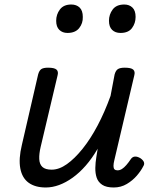

<svg xmlns="http://www.w3.org/2000/svg" viewBox="-20 -815 686 851"><path d="M183 16Q136 16 107 -5Q78 -26 70 -68.5Q62 -111 77 -173L149 -485Q154 -503 163.5 -509Q173 -515 193 -515Q221 -515 230.5 -506.5Q240 -498 235 -480L160 -163Q153 -133 154 -110Q155 -87 168 -75Q181 -63 209 -63Q242 -63 276.5 -87.5Q311 -112 346 -155.5Q381 -199 412.5 -258.5Q444 -318 470 -390L488 -485Q493 -503 503 -509Q513 -515 533 -515Q561 -515 570.5 -506.5Q580 -498 575 -480L487 -106Q483 -90 483 -79.5Q483 -69 487.5 -64.5Q492 -60 501 -60Q511 -60 520.5 -66Q530 -72 540 -83.5Q550 -95 560 -110Q567 -120 577.5 -121Q588 -122 602 -114Q615 -105 618 -96Q621 -87 615 -78Q605 -58 586.5 -36.5Q568 -15 542 0.5Q516 16 484 16Q451 16 433 4Q415 -8 408.5 -27.5Q402 -47 402.5 -71Q403 -95 407 -119L413 -156Q388 -113 360 -81Q332 -49 302 -27.5Q272 -6 242 5Q212 16 183 16ZM279 -669Q257 -669 243 -682.5Q229 -696 229 -723Q229 -751 245.5 -773Q262 -795 296 -795Q319 -795 333 -781.5Q347 -768 347 -740Q348 -712 331 -690.5Q314 -669 279 -669ZM514 -669Q491 -669 477 -682.5Q463 -696 463 -723Q463 -751 479.5 -773Q496 -795 531 -795Q553 -795 567 -781.5Q581 -768 581 -740Q581 -712 565 -690.5Q549 -669 514 -669Z"/></svg>

Font: Playwrite AT
Style: Italic
Weight: 400
Italic angle: -13.0072°
Designer: Veronika Burian, José Scaglione
Foundry: TypeTogether
Version: Version 1.002